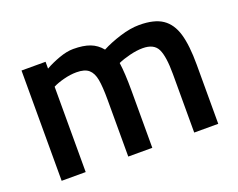

<svg xmlns="http://www.w3.org/2000/svg" viewBox="-88 -665 1014 818"><g transform="rotate(-20 419.0 -255.5)"><path d="M66 -500H175V-469Q203 -485 239 -498Q275 -511 304 -511Q350 -511 380 -499.5Q410 -488 431 -462Q467 -481 515 -496Q563 -511 603 -511Q671 -511 708 -486Q745 -461 760.5 -408.5Q776 -356 776 -268V0H667V-265Q667 -345 650.5 -379Q634 -413 583 -413Q556 -413 524 -405Q492 -397 470 -387Q477 -339 477 -259V0H368V-257Q368 -317 362 -349.5Q356 -382 338 -397.5Q320 -413 283 -413Q255 -413 224.5 -405Q194 -397 175 -387V0H66Z"/></g></svg>

Font: Cairo SemiBold
Style: Regular
Weight: 600
Designer: Mohamed Gaber, Accademia di Belle Arti di Urbino and others
Foundry: Kief Type Foundry, Accademia di Belle Arti di Urbino and others
Version: Version 3.011